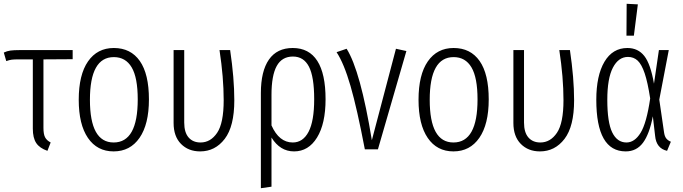

<svg xmlns="http://www.w3.org/2000/svg" viewBox="-21 -787 3599 1012"><path d="M208 -474V-113Q208 -80 216.5 -63.5Q225 -47 246 -36L229 8Q188 -6 170 -33Q152 -60 152 -109V-474H76Q53 -474 41 -472.5Q29 -471 12 -465L-1 -510Q16 -518 33.5 -520.5Q51 -523 83 -523H362V-475Z M764 -263Q764 -132 714.5 -60.5Q665 11 578 11Q491 11 442.5 -60Q394 -131 394 -261Q394 -393 443 -463.5Q492 -534 579 -534Q668 -534 716 -465.5Q764 -397 764 -263ZM453 -261Q453 -36 578 -36Q705 -36 705 -263Q705 -378 673 -432Q641 -486 579 -486Q453 -486 453 -261Z M1214 -258Q1214 -121 1163.5 -55Q1113 11 1034 11Q972 11 933 -28.5Q894 -68 894 -139V-523H950V-141Q950 -89 973 -62.5Q996 -36 1036 -36Q1089 -36 1123.5 -87Q1158 -138 1158 -259Q1158 -379 1136 -523H1192Q1214 -375 1214 -258Z M1695 -264Q1695 -135 1650 -62Q1605 11 1529 11Q1455 11 1410 -62V197L1354 205V-296Q1354 -412 1396.5 -473Q1439 -534 1522 -534Q1608 -534 1651.5 -466Q1695 -398 1695 -264ZM1635 -264Q1635 -382 1607.5 -435.5Q1580 -489 1523 -489Q1465 -489 1437.5 -439Q1410 -389 1410 -287V-126Q1450 -36 1522 -36Q1576 -36 1605.5 -92.5Q1635 -149 1635 -264Z M1939 -48 2066 -530 2121 -518 1971 0H1902Q1861 -215 1826.5 -334Q1792 -453 1753 -512L1806 -530Q1879 -414 1939 -48Z M2555 -263Q2555 -132 2505.5 -60.5Q2456 11 2369 11Q2282 11 2233.5 -60Q2185 -131 2185 -261Q2185 -393 2234 -463.5Q2283 -534 2370 -534Q2459 -534 2507 -465.5Q2555 -397 2555 -263ZM2244 -261Q2244 -36 2369 -36Q2496 -36 2496 -263Q2496 -378 2464 -432Q2432 -486 2370 -486Q2244 -486 2244 -261Z M3005 -258Q3005 -121 2954.5 -55Q2904 11 2825 11Q2763 11 2724 -28.5Q2685 -68 2685 -139V-523H2741V-141Q2741 -89 2764 -62.5Q2787 -36 2827 -36Q2880 -36 2914.5 -87Q2949 -138 2949 -259Q2949 -379 2927 -523H2983Q3005 -375 3005 -258Z M3426 -346 3452 -523H3504L3454 -262L3479 -90Q3482 -68 3491 -57Q3500 -46 3515 -40L3495 8Q3438 -5 3432 -71L3420 -174Q3402 -80 3368 -34.5Q3334 11 3277 11Q3122 11 3122 -261Q3122 -389 3165 -461.5Q3208 -534 3286 -534Q3342 -534 3375 -492Q3408 -450 3426 -346ZM3180 -261Q3180 -142 3206 -89Q3232 -36 3281 -36Q3324 -36 3355.5 -87Q3387 -138 3406 -268Q3393 -353 3377 -400.5Q3361 -448 3340 -467.5Q3319 -487 3289 -487Q3239 -487 3209.5 -430.5Q3180 -374 3180 -261ZM3282 -767 3341 -764 3320 -599H3281Z"/></svg>

Font: Fira Sans Extra Condensed Light
Style: Regular
Weight: 300
Width: 1
Designer: Carrois Corporate & Edenspiekermann AG
Foundry: Carrois Corporate GbR & Edenspiekermann AG
Version: Version 4.203